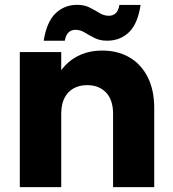

<svg xmlns="http://www.w3.org/2000/svg" viewBox="-20 -773 714 793"><path d="M61.8 0V-557.9H232.9V0ZM447 0V-303.2Q447 -360.8 417.7 -391.1Q388.4 -421.4 340.2 -421.4Q307.7 -421.4 283.5 -407.8Q259.4 -394.2 246.1 -367.9Q232.9 -341.6 232.9 -303.2L210.8 -442Q223.8 -476.3 250.7 -504.2Q277.6 -532.2 315.8 -548.2Q354 -564.2 401.6 -564.2Q466.6 -564.2 515 -535.9Q563.3 -507.5 590.2 -454.2Q617 -400.9 617 -326.1V0ZM160.4 -604.8Q173.1 -683.4 209.7 -718.2Q246.2 -753 298.7 -753Q328.9 -753 350.6 -741.7Q372.2 -730.5 390.9 -719.2Q409.5 -707.9 429.5 -707.9Q447.1 -707.9 458.3 -718.7Q469.5 -729.5 473.1 -752.6H560.8Q548.6 -674 512.3 -639.5Q476 -604.9 422.5 -604.9Q392.8 -604.9 370.9 -615.9Q349 -626.9 330.3 -638.4Q311.7 -649.9 291.7 -649.9Q274.6 -649.9 263.2 -639.2Q251.7 -628.4 247.6 -604.8Z"/></svg>

Font: Poppins Variable
Style: Regular
Weight: 100
Designer: Jonny Pinhorn
Foundry: Indian Type Foundry
Version: Version 6.000